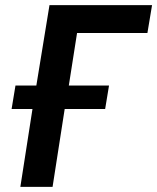

<svg xmlns="http://www.w3.org/2000/svg" viewBox="-20 -725 610 745"><path d="M59 0 106 -302H25L40 -393H121L172 -705H570L552 -597H279L247 -393H403L388 -302H231L184 0Z"/></svg>

Font: Nunito Sans 7pt Condensed
Style: Bold Italic
Weight: 700
Width: 3
Italic angle: -9°
Designer: Vernon Adams
Foundry: Vernon Adams
Version: Version 3.101;gftools[0.9.27]